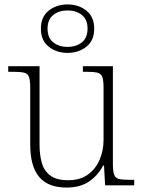

<svg xmlns="http://www.w3.org/2000/svg" viewBox="-20 -834 645 864"><path d="M279 10Q197 10 156.5 -37.5Q116 -85 116 -184V-439Q116 -472 110.5 -487.5Q105 -503 88 -507Q71 -511 38 -511H17V-536H158V-183Q158 -136 168.5 -100Q179 -64 207 -43.5Q235 -23 287 -23Q340 -23 375 -48Q410 -73 428 -114.5Q446 -156 446 -205V-438Q446 -472 440.5 -487.5Q435 -503 418 -507Q401 -511 368 -511H353V-536H488V-97Q488 -64 493.5 -48.5Q499 -33 514 -29Q529 -25 558 -25H584V0H453L448 -89H444Q422 -46 382 -18Q342 10 279 10ZM284 -596Q234 -596 199 -624Q164 -652 164 -705Q164 -758 199 -786Q234 -814 284 -814Q334 -814 369 -786Q404 -758 404 -705Q404 -652 369 -624Q334 -596 284 -596ZM284 -623Q323 -623 348.5 -643.5Q374 -664 374 -705Q374 -746 348.5 -766.5Q323 -787 284 -787Q245 -787 219.5 -766.5Q194 -746 194 -705Q194 -664 219.5 -643.5Q245 -623 284 -623Z"/></svg>

Font: Noto Serif Hentaigana ExtraLight
Style: Regular
Weight: 200
Designer: Kazuhiro Yamada
Foundry: nipponia
Version: Version 1.000